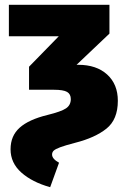

<svg xmlns="http://www.w3.org/2000/svg" viewBox="-20 -554 528 800"><path d="M24 68Q24 12 62 -22Q100 -56 178 -75Q235 -89 255 -102.5Q275 -116 275 -141Q275 -162 259.5 -171Q244 -180 205 -180H101V-276L225 -403H17V-534H436V-414L299 -284H306Q382 -284 426.5 -243.5Q471 -203 471 -134Q471 -56 423.5 -18Q376 20 293 41Q251 52 231 59.5Q211 67 204 73.5Q197 80 197 90Q197 108 226 124L189 226Q114 205 69 165Q24 125 24 68Z"/></svg>

Font: Fira Sans Condensed Black
Style: Regular
Weight: 900
Width: 3
Designer: Carrois Corporate & Edenspiekermann AG
Foundry: Carrois Corporate GbR & Edenspiekermann AG
Version: Version 4.203